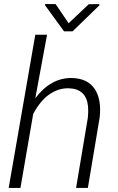

<svg xmlns="http://www.w3.org/2000/svg" viewBox="-20 -920 577 940"><path d="M22.5 0ZM152.8 -439Q229 -540 332.5 -538.1Q408.7 -536.1 443.4 -484.9Q478 -433.6 467.8 -343.8L410.2 0H352.5L410.2 -344.7Q413.1 -372.6 411.1 -398.4Q402.8 -485.4 316.4 -487.8Q265.1 -488.8 220.7 -457.3Q176.3 -425.8 142.6 -362.3L80.1 0H22.5L152.8 -750H210.4ZM315.9 -806.2 414.6 -899.4 466.8 -899.9 466.3 -893.6 335.4 -766.6H293.5L200.7 -894L201.2 -900.4L252.4 -899.9Z"/></svg>

Font: Roboto Light
Style: Italic
Weight: 300
Italic angle: -12°
Designer: Google
Version: Version 2.134; 2016; ttfautohint (v1.6)